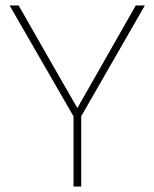

<svg xmlns="http://www.w3.org/2000/svg" viewBox="-20 -680 563 700"><path d="M276 -256V0H248V-256L15 -660H48L177 -434L262 -286L475 -660H508Z"/></svg>

Font: Work Sans ExtraLight
Style: Regular
Weight: 280
Designer: Wei Huang
Foundry: Wei Huang
Version: Version 1.500